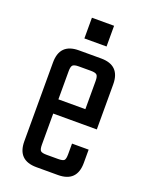

<svg xmlns="http://www.w3.org/2000/svg" viewBox="-122 -685 574 749"><g transform="rotate(20 165.0 -311.0)"><path d="M124 -485H216Q295 -485 295 -406V-219H114V-90Q114 -70 120 -64.5Q126 -59 145 -59H192Q212 -59 217.5 -64.5Q223 -70 223 -90V-134H292V-79Q292 0 213 0H124Q45 0 45 -79V-406Q45 -485 124 -485ZM114 -278H226V-395Q226 -414 220 -420Q214 -426 195 -426H145Q126 -426 120 -420Q114 -414 114 -395ZM220 -622V-536H128V-622Z"/></g></svg>

Font: Teko Light
Style: Regular
Weight: 300
Designer: Manushi Parikh, Jonny Pinhorn
Foundry: Indian Type Foundry
Version: Version 1.105;PS 1.0;hotconv 1.0.78;makeotf.lib2.5.61930; tt